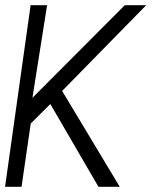

<svg xmlns="http://www.w3.org/2000/svg" viewBox="-30 -720 584 740"><path d="M431.5 0H349.5L164 -319L88.5 -244L53 0H-10.5L88 -700H151.5L95 -343L451 -700H533.5L209.5 -369.5Z"/></svg>

Font: Urbanist Light
Style: Italic
Weight: 300
Italic angle: -8°
Designer: Corey Hu
Foundry: Corey Hu
Version: Version 1.330; ttfautohint (v1.8.4.7-5d5b)